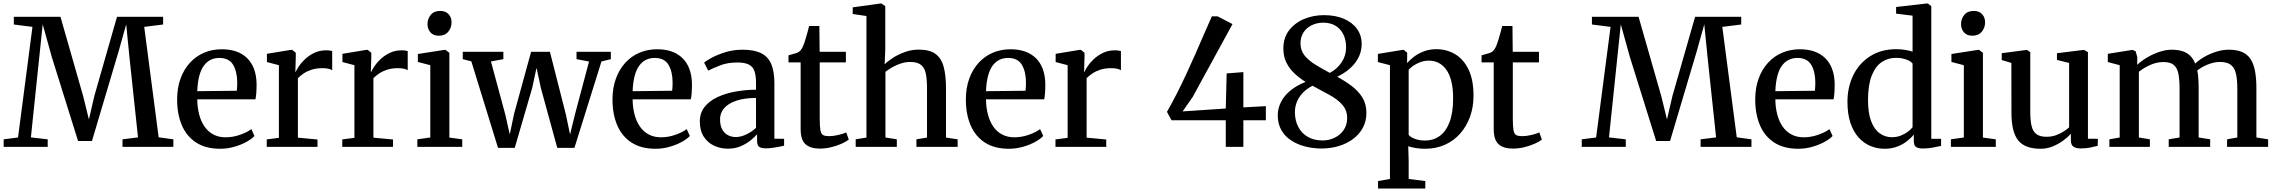

<svg xmlns="http://www.w3.org/2000/svg" viewBox="-20 -839 12998 1097"><path d="M83 -53.5 165.5 -685.5 59 -699V-743H325.5L455 -290.5L488 -156.5L519 -290.5L648.5 -743H912V-699L804 -685.5L886.5 -54.5L970.5 -43V0H680V-43L768.5 -54L720 -509L701 -700L658 -546.5L505.5 -33.5H426L276 -513L224 -700L204 -509L156.5 -54L252.5 -43V0H1V-43Z M1238 11Q1155.5 11 1100.8 -24.5Q1046 -60 1019 -123.5Q992 -187 992 -270.5Q992 -336.5 1011.2 -389.5Q1030.5 -442.5 1065 -480.2Q1099.5 -518 1146 -537.8Q1192.5 -557.5 1247 -557.5Q1340 -557.5 1391.8 -507Q1443.5 -456.5 1446 -362Q1446 -331.5 1444.5 -309.8Q1443 -288 1439.5 -271.5H1107Q1107.5 -224.5 1118 -184.8Q1128.5 -145 1148.8 -115.8Q1169 -86.5 1199.2 -70.5Q1229.5 -54.5 1269.5 -54.5Q1310.5 -54.5 1352 -69Q1393.5 -83.5 1416 -101.5L1434 -62Q1416.5 -43.5 1385.8 -27Q1355 -10.5 1316.5 0.2Q1278 11 1238 11ZM1107 -318 1333 -320.5Q1334 -330.5 1334.8 -342.8Q1335.5 -355 1335.5 -365Q1335.5 -429.5 1312 -468.8Q1288.5 -508 1233 -508Q1206 -508 1183.8 -497.2Q1161.5 -486.5 1144.8 -463.8Q1128 -441 1118.5 -404.8Q1109 -368.5 1107 -318Z M1504 0V-42.5L1573.5 -51.5V-466.5L1505 -484.5V-531.5L1641.5 -554H1649.5L1670 -537.5V-515L1667.5 -427.5L1670 -429Q1674 -439.5 1687.2 -459.8Q1700.5 -480 1722.8 -501Q1745 -522 1775.5 -536.8Q1806 -551.5 1843.5 -551.5Q1857 -551.5 1865 -550Q1873 -548.5 1878 -547V-437.5Q1872.5 -442 1858.5 -445.8Q1844.5 -449.5 1822.5 -449.5Q1787 -449.5 1760.2 -440.8Q1733.5 -432 1714.5 -419Q1695.5 -406 1682 -392.5V-52.5L1794 -42V0Z M1935.5 0V-42.5L2005 -51.5V-466.5L1936.5 -484.5V-531.5L2073 -554H2081L2101.5 -537.5V-515L2099 -427.5L2101.5 -429Q2105.5 -439.5 2118.8 -459.8Q2132 -480 2154.2 -501Q2176.5 -522 2207 -536.8Q2237.5 -551.5 2275 -551.5Q2288.5 -551.5 2296.5 -550Q2304.5 -548.5 2309.5 -547V-437.5Q2304 -442 2290 -445.8Q2276 -449.5 2254 -449.5Q2218.5 -449.5 2191.8 -440.8Q2165 -432 2146 -419Q2127 -406 2113.5 -392.5V-52.5L2225.5 -42V0Z M2364.5 0V-43L2438.5 -53.5V-466.5L2367.5 -485V-530.5L2519 -554H2525.5L2547.5 -537V-53L2621 -43V0ZM2486.5 -635Q2456 -635 2439.2 -654.2Q2422.5 -673.5 2422.5 -701Q2422.5 -731.5 2441 -754Q2459.5 -776.5 2494.5 -776.5H2495.5Q2526.5 -776.5 2543.2 -757.8Q2560 -739 2560 -711.5Q2560 -681 2541.2 -658Q2522.5 -635 2487.5 -635Z M2624 -501V-543H2856V-501L2785 -488L2867 -184.5L2892.5 -71L2917 -188L3014.5 -543H3122L3213 -185.5L3237 -70.5L3265.5 -187L3345.5 -487.5L3274 -501V-543H3470V-501L3416.5 -488L3262 6H3164L3070.5 -335.5L3045.5 -451.5L3020.5 -335.5L2921 6H2825.5L2673 -488.5Z M3725.5 11Q3643 11 3588.2 -24.5Q3533.5 -60 3506.5 -123.5Q3479.5 -187 3479.5 -270.5Q3479.5 -336.5 3498.8 -389.5Q3518 -442.5 3552.5 -480.2Q3587 -518 3633.5 -537.8Q3680 -557.5 3734.5 -557.5Q3827.5 -557.5 3879.2 -507Q3931 -456.5 3933.5 -362Q3933.5 -331.5 3932 -309.8Q3930.5 -288 3927 -271.5H3594.5Q3595 -224.5 3605.5 -184.8Q3616 -145 3636.2 -115.8Q3656.5 -86.5 3686.8 -70.5Q3717 -54.5 3757 -54.5Q3798 -54.5 3839.5 -69Q3881 -83.5 3903.5 -101.5L3921.5 -62Q3904 -43.5 3873.2 -27Q3842.5 -10.5 3804 0.2Q3765.5 11 3725.5 11ZM3594.5 -318 3820.5 -320.5Q3821.5 -330.5 3822.2 -342.8Q3823 -355 3823 -365Q3823 -429.5 3799.5 -468.8Q3776 -508 3720.5 -508Q3693.5 -508 3671.2 -497.2Q3649 -486.5 3632.2 -463.8Q3615.5 -441 3606 -404.8Q3596.5 -368.5 3594.5 -318Z M4139.5 10.5Q4096.5 10.5 4060 -6.5Q4023.5 -23.5 4001 -58Q3978.5 -92.5 3978.5 -144.5Q3978.5 -194 4005.8 -228.2Q4033 -262.5 4079 -284Q4125 -305.5 4182.2 -315.8Q4239.5 -326 4299.5 -326.5V-365.5Q4299.5 -407.5 4290.5 -433Q4281.5 -458.5 4258.2 -470.2Q4235 -482 4192.5 -482Q4136.5 -482 4094 -465.2Q4051.5 -448.5 4026.5 -435.5L4003 -481.5Q4015.5 -492.5 4047.8 -509.8Q4080 -527 4125.2 -541Q4170.5 -555 4222 -555Q4289 -555 4329 -535Q4369 -515 4386.8 -472.5Q4404.5 -430 4404.5 -363V-46.5L4460 -46V-6.5Q4449 -4 4431.5 -0.5Q4414 3 4394.2 5.8Q4374.5 8.5 4356.5 8.5Q4329.5 8.5 4317.5 0Q4305.5 -8.5 4305.5 -37V-72Q4294 -58 4270.5 -38.5Q4247 -19 4213.8 -4.2Q4180.5 10.5 4139.5 10.5ZM4185 -56Q4212.5 -56 4244 -71Q4275.5 -86 4299.5 -108.5V-279.5Q4231.5 -279 4185.8 -263.2Q4140 -247.5 4117 -220.2Q4094 -193 4094 -157.5Q4094 -123 4106 -100.5Q4118 -78 4138.5 -67Q4159 -56 4185 -56Z M4663.5 10Q4611 10 4582.8 -14.5Q4554.5 -39 4554.5 -102V-482.5H4485V-523Q4494.5 -526 4506.2 -529Q4518 -532 4528.2 -535.2Q4538.5 -538.5 4544 -542.5Q4550.5 -547 4555 -552.5Q4559.5 -558 4563.5 -565.2Q4567.5 -572.5 4571 -582Q4576 -594 4582 -614.5Q4588 -635 4594 -656Q4600 -677 4603 -690.5H4661.5L4663 -543H4813V-482.5H4663.5V-164.5Q4663.5 -117 4667.5 -95Q4671.5 -73 4683.2 -67Q4695 -61 4716.5 -61Q4741.5 -61 4770.5 -68Q4799.5 -75 4815 -82.5L4829.5 -41.5Q4814.5 -29.5 4788.2 -17.8Q4762 -6 4729.5 2Q4697 10 4663.5 10Z M4930.5 -53V-747.5L4852 -759V-797L5010 -819H5016.5L5038 -804V-555.5L5034.5 -471.5Q5052 -489.5 5082.5 -509Q5113 -528.5 5151 -542Q5189 -555.5 5229 -555.5Q5290.5 -555.5 5324.2 -531.5Q5358 -507.5 5371.5 -458.2Q5385 -409 5385 -333.5V-53L5451.5 -43V0H5216V-43L5276.5 -53V-333.5Q5276.5 -384.5 5269.8 -418Q5263 -451.5 5242.2 -468.2Q5221.5 -485 5180.5 -485Q5154.5 -485 5129 -477Q5103.5 -469 5080.5 -456Q5057.5 -443 5039 -429V-53.5L5104 -43V0H4869V-43Z M5744.5 11Q5662 11 5607.2 -24.5Q5552.5 -60 5525.5 -123.5Q5498.5 -187 5498.5 -270.5Q5498.5 -336.5 5517.8 -389.5Q5537 -442.5 5571.5 -480.2Q5606 -518 5652.5 -537.8Q5699 -557.5 5753.5 -557.5Q5846.5 -557.5 5898.2 -507Q5950 -456.5 5952.5 -362Q5952.5 -331.5 5951 -309.8Q5949.5 -288 5946 -271.5H5613.5Q5614 -224.5 5624.5 -184.8Q5635 -145 5655.2 -115.8Q5675.5 -86.5 5705.8 -70.5Q5736 -54.5 5776 -54.5Q5817 -54.5 5858.5 -69Q5900 -83.5 5922.5 -101.5L5940.5 -62Q5923 -43.5 5892.2 -27Q5861.5 -10.5 5823 0.2Q5784.5 11 5744.5 11ZM5613.5 -318 5839.5 -320.5Q5840.5 -330.5 5841.2 -342.8Q5842 -355 5842 -365Q5842 -429.5 5818.5 -468.8Q5795 -508 5739.5 -508Q5712.5 -508 5690.2 -497.2Q5668 -486.5 5651.2 -463.8Q5634.5 -441 5625 -404.8Q5615.5 -368.5 5613.5 -318Z M6010.5 0V-42.5L6080 -51.5V-466.5L6011.5 -484.5V-531.5L6148 -554H6156L6176.5 -537.5V-515L6174 -427.5L6176.5 -429Q6180.5 -439.5 6193.8 -459.8Q6207 -480 6229.2 -501Q6251.5 -522 6282 -536.8Q6312.5 -551.5 6350 -551.5Q6363.5 -551.5 6371.5 -550Q6379.5 -548.5 6384.5 -547V-437.5Q6379 -442 6365 -445.8Q6351 -449.5 6329 -449.5Q6293.5 -449.5 6266.8 -440.8Q6240 -432 6221 -419Q6202 -406 6188.5 -392.5V-52.5L6300.5 -42V0Z M6983.5 0V-152H6673.5L6647.5 -200Q6676.5 -250.5 6704.5 -305.8Q6732.5 -361 6759 -418Q6785.5 -475 6810.5 -532Q6835.5 -589 6858.8 -643Q6882 -697 6904 -745.5H6937L7022 -701.5L6794.5 -285L6737 -202.5L6983.5 -219L6988.5 -419.5L7084 -427V-225.5L7212.5 -232.5V-152H7084V0Z M7530 9.5Q7482.5 9.5 7438 -1.8Q7393.5 -13 7358 -36Q7322.5 -59 7301.5 -95Q7280.5 -131 7280.5 -180.5Q7280.5 -218.5 7298 -254.2Q7315.5 -290 7351 -320Q7386.5 -350 7439.5 -371Q7405 -392.5 7376.2 -419.2Q7347.5 -446 7330 -481Q7312.5 -516 7312.5 -562Q7312.5 -624 7345.8 -666.5Q7379 -709 7431.8 -730.8Q7484.5 -752.5 7544 -752.5Q7609.5 -752.5 7658 -731.8Q7706.5 -711 7733.2 -674Q7760 -637 7760 -587.5Q7760 -530.5 7724.2 -482Q7688.5 -433.5 7620 -400.5Q7665.5 -376 7703.5 -347.2Q7741.5 -318.5 7764.2 -281.5Q7787 -244.5 7787 -194Q7787 -147 7767 -109.5Q7747 -72 7711.2 -45.2Q7675.5 -18.5 7629 -4.5Q7582.5 9.5 7530 9.5ZM7537 -36.5Q7573.5 -36.5 7605.5 -52Q7637.5 -67.5 7657.2 -96.2Q7677 -125 7677 -164.5Q7677 -210 7648.8 -241.2Q7620.5 -272.5 7575.2 -297.2Q7530 -322 7479 -349Q7449 -334 7426.2 -311.2Q7403.5 -288.5 7391 -259.8Q7378.5 -231 7378.5 -198.5Q7378.5 -150.5 7397.8 -113.8Q7417 -77 7452.5 -56.8Q7488 -36.5 7537 -36.5ZM7578 -422.5Q7621.5 -446 7646.2 -484.2Q7671 -522.5 7671 -567.5Q7671 -610.5 7655.5 -642.2Q7640 -674 7610.8 -691.8Q7581.5 -709.5 7540.5 -709.5Q7505 -709.5 7475.2 -695.2Q7445.5 -681 7428 -654.5Q7410.5 -628 7410.5 -591Q7410.5 -551 7433.5 -522.2Q7456.5 -493.5 7494.8 -470Q7533 -446.5 7578 -422.5Z M7853.5 238V195.5L7921.5 183.5V-466.5L7852.5 -484.5V-531L7993.5 -554H8000.5L8020 -537.5L8019.5 -478.5Q8034 -495.5 8057.8 -514Q8081.5 -532.5 8114.2 -545.2Q8147 -558 8187 -558Q8245 -558 8293.2 -529.8Q8341.5 -501.5 8370.2 -442.5Q8399 -383.5 8399 -291.5Q8399 -228 8379.5 -173.2Q8360 -118.5 8323.8 -77Q8287.5 -35.5 8236.5 -12.2Q8185.5 11 8122 11Q8096 11 8069 6.8Q8042 2.5 8026 -3.5L8028.5 79V183.5L8123.5 195.5V238ZM8122.5 -36Q8169 -36 8205 -61.5Q8241 -87 8261.8 -140.5Q8282.5 -194 8282.5 -277.5Q8282.5 -334.5 8272 -375.5Q8261.5 -416.5 8242.5 -442.2Q8223.5 -468 8198.8 -480.2Q8174 -492.5 8146 -492.5Q8118.5 -492.5 8095.5 -484Q8072.5 -475.5 8055.2 -463.5Q8038 -451.5 8028.5 -440.5V-68.5Q8036 -57 8062 -46.5Q8088 -36 8122.5 -36Z M8623.5 10Q8571 10 8542.8 -14.5Q8514.5 -39 8514.5 -102V-482.5H8445V-523Q8454.5 -526 8466.2 -529Q8478 -532 8488.2 -535.2Q8498.5 -538.5 8504 -542.5Q8510.5 -547 8515 -552.5Q8519.5 -558 8523.5 -565.2Q8527.5 -572.5 8531 -582Q8536 -594 8542 -614.5Q8548 -635 8554 -656Q8560 -677 8563 -690.5H8621.5L8623 -543H8773V-482.5H8623.5V-164.5Q8623.5 -117 8627.5 -95Q8631.5 -73 8643.2 -67Q8655 -61 8676.5 -61Q8701.5 -61 8730.5 -68Q8759.5 -75 8775 -82.5L8789.5 -41.5Q8774.5 -29.5 8748.2 -17.8Q8722 -6 8689.5 2Q8657 10 8623.5 10Z M9099.5 -53.5 9182 -685.5 9075.5 -699V-743H9342L9471.5 -290.5L9504.5 -156.5L9535.5 -290.5L9665 -743H9928.5V-699L9820.5 -685.5L9903 -54.5L9987 -43V0H9696.5V-43L9785 -54L9736.5 -509L9717.5 -700L9674.5 -546.5L9522 -33.5H9442.5L9292.5 -513L9240.5 -700L9220.5 -509L9173 -54L9269 -43V0H9017.5V-43Z M10254.5 11Q10172 11 10117.2 -24.5Q10062.5 -60 10035.5 -123.5Q10008.5 -187 10008.5 -270.5Q10008.5 -336.5 10027.8 -389.5Q10047 -442.5 10081.5 -480.2Q10116 -518 10162.5 -537.8Q10209 -557.5 10263.5 -557.5Q10356.5 -557.5 10408.2 -507Q10460 -456.5 10462.5 -362Q10462.5 -331.5 10461 -309.8Q10459.5 -288 10456 -271.5H10123.5Q10124 -224.5 10134.5 -184.8Q10145 -145 10165.2 -115.8Q10185.5 -86.5 10215.8 -70.5Q10246 -54.5 10286 -54.5Q10327 -54.5 10368.5 -69Q10410 -83.5 10432.5 -101.5L10450.5 -62Q10433 -43.5 10402.2 -27Q10371.5 -10.5 10333 0.2Q10294.5 11 10254.5 11ZM10123.5 -318 10349.5 -320.5Q10350.5 -330.5 10351.2 -342.8Q10352 -355 10352 -365Q10352 -429.5 10328.5 -468.8Q10305 -508 10249.5 -508Q10222.5 -508 10200.2 -497.2Q10178 -486.5 10161.2 -463.8Q10144.5 -441 10135 -404.8Q10125.5 -368.5 10123.5 -318Z M10747.5 11Q10704.5 11 10666 -5.2Q10627.5 -21.5 10598.2 -54.5Q10569 -87.5 10552.2 -138Q10535.5 -188.5 10535.5 -256.5Q10535.5 -342 10569.2 -410.2Q10603 -478.5 10665.8 -518.2Q10728.5 -558 10814.5 -558Q10841.5 -558 10865.5 -554Q10889.5 -550 10907.5 -544V-749.5L10813.5 -761V-799L10987 -819H10995L11014.5 -803.5V-46H11070.5V-5.5Q11051 -1 11023.2 4.2Q10995.5 9.5 10967 9.5Q10941.5 9.5 10928 1.2Q10914.5 -7 10914.5 -36.5V-70.5Q10899.5 -51 10875.2 -32Q10851 -13 10818.8 -1Q10786.5 11 10747.5 11ZM10789 -55Q10817 -55 10840.2 -64.2Q10863.5 -73.5 10880.8 -86.5Q10898 -99.5 10907.5 -112V-476Q10899 -488.5 10872.5 -498.5Q10846 -508.5 10813 -508.5Q10766.5 -508.5 10730.8 -484Q10695 -459.5 10674.2 -407Q10653.5 -354.5 10653 -271.5Q10652.5 -194 10670.8 -146.5Q10689 -99 10720.2 -77Q10751.5 -55 10789 -55Z M11126.5 0V-43L11200.5 -53.5V-466.5L11129.5 -485V-530.5L11281 -554H11287.5L11309.5 -537V-53L11383 -43V0ZM11248.5 -635Q11218 -635 11201.2 -654.2Q11184.5 -673.5 11184.5 -701Q11184.5 -731.5 11203 -754Q11221.5 -776.5 11256.5 -776.5H11257.5Q11288.5 -776.5 11305.2 -757.8Q11322 -739 11322 -711.5Q11322 -681 11303.2 -658Q11284.5 -635 11249.5 -635Z M11868 9Q11840.5 9 11826.2 -1.2Q11812 -11.5 11812 -38V-74.5Q11794.5 -55 11767.5 -35.2Q11740.5 -15.5 11707.5 -2.2Q11674.5 11 11639 11Q11549 11 11510.8 -37.2Q11472.5 -85.5 11472.5 -194L11472 -479.5L11417 -496V-535L11557 -553.5H11562L11580 -541V-199.5Q11580 -150 11587.8 -118.5Q11595.5 -87 11615.8 -72.2Q11636 -57.5 11673 -57.5Q11702 -57.5 11726.2 -66.2Q11750.5 -75 11769.8 -87.2Q11789 -99.5 11802 -111.5V-479.5L11732.5 -496.5V-535L11882.5 -553.5H11888L11909.5 -541V-46.5L11966 -46L11965.5 -6Q11948.5 -1.5 11924.2 3.8Q11900 9 11868 9Z M12032 0V-43L12091 -53.5V-466.5L12023 -484.5V-531.5L12164 -554L12182 -546L12191.5 -512.5L12191 -468.5Q12212 -489 12245 -509Q12278 -529 12315.8 -542Q12353.5 -555 12388 -555Q12442 -555 12474.2 -535.8Q12506.5 -516.5 12522.5 -475.5Q12541.5 -494.5 12572.5 -512.8Q12603.5 -531 12640.8 -543Q12678 -555 12714.5 -555Q12760 -555 12790.5 -541.8Q12821 -528.5 12838.8 -501.2Q12856.5 -474 12864.2 -432.8Q12872 -391.5 12872 -334.5V-53.5L12939 -43V0H12704.5V-43L12763 -53.5V-331.5Q12763 -382.5 12755.5 -416.8Q12748 -451 12726.8 -468Q12705.5 -485 12664 -485Q12639.5 -485 12615.8 -478Q12592 -471 12571 -460Q12550 -449 12534 -436.5Q12537 -423.5 12538.8 -407.2Q12540.5 -391 12541.2 -372.8Q12542 -354.5 12542 -335V-53.5L12608 -43V0H12371V-43L12433 -53.5V-333.5Q12433 -384.5 12426.2 -418Q12419.5 -451.5 12400 -468Q12380.5 -484.5 12340.5 -484.5Q12301.5 -484.5 12264.5 -467.5Q12227.5 -450.5 12200.5 -429V-53.5L12263.5 -43V0Z"/></svg>

Font: Merriweather 48pt Medium
Style: Regular
Weight: 500
Version: Version 2.100